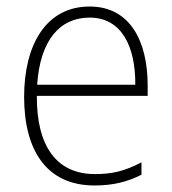

<svg xmlns="http://www.w3.org/2000/svg" viewBox="-20 -559 527 589"><path d="M255 -539C121 -539 54 -421 54 -262C54 -99 122 10 270 10C327 10 370 -1 414 -23V-61C362 -34 325 -25 271 -25C154 -25 92 -110 93 -265H433V-297C433 -431 380 -539 255 -539ZM255 -505C352 -505 396 -418 395 -299H94C103 -435 163 -505 255 -505Z"/></svg>

Font: Noto Sans Thai Looped SemiCondensed ExtraLight
Style: Regular
Weight: 200
Width: 4
Designer: Sasikarn Vongin, Ben Mitchell
Foundry: The Fontpad Ltd
Version: Version 1.001